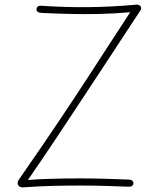

<svg xmlns="http://www.w3.org/2000/svg" viewBox="-20 -799 685 833"><path d="M160 -743Q147 -744 142.5 -748.5Q138 -753 138 -757Q138 -764 142.5 -769.5Q147 -775 160 -774Q262 -767 363.5 -768Q465 -769 574 -779Q577 -779 581.5 -777.5Q586 -776 589 -772.5Q592 -769 592.5 -764Q593 -759 588 -752Q531 -665 470.5 -573Q410 -481 348.5 -387.5Q287 -294 225 -201Q163 -108 101 -18Q139 -21 177 -22.5Q215 -24 253.5 -24.5Q292 -25 329 -25Q382 -25 433.5 -23.5Q485 -22 537 -20Q551 -19 555 -14Q559 -9 559 -4Q559 2 554.5 6.5Q550 11 537 11Q485 9 433.5 7.5Q382 6 329 6Q269 6 207 7.5Q145 9 79 14Q69 14 63 9Q57 4 56.5 -3.5Q56 -11 60 -17Q121 -105 165.5 -170Q210 -235 244 -286Q278 -337 308.5 -383Q339 -429 372 -480Q405 -531 446.5 -595Q488 -659 545 -746Q479 -740 413.5 -738.5Q348 -737 284.5 -738.5Q221 -740 160 -743Z"/></svg>

Font: Playpen Sans Thin
Style: Regular
Weight: 250
Designer: Laura Meseguer, Veronika Burian, José Scaglione
Foundry: TypeTogether
Version: Version 1.001